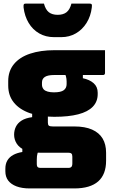

<svg xmlns="http://www.w3.org/2000/svg" viewBox="-20 -838 640 1075"><path d="M59 -84Q59 -108 69 -128.5Q79 -149 101 -163Q123 -177 160 -182V-218L248 -195Q248 -183 248 -172.5Q248 -162 248 -152Q248 -139 253.5 -134.5Q259 -130 276 -130H396Q456 -130 495.5 -112.5Q535 -95 554.5 -62.5Q574 -30 574 17V62Q574 100 563 129Q552 158 530 177.5Q508 197 474.5 207Q441 217 396 217H147Q103 217 72.5 205.5Q42 194 26 173Q10 152 10 121V107Q10 79 21.5 60Q33 41 54 29.5Q75 18 105 13V-21L196 7Q192 14 190 21Q188 28 187 36Q186 44 186 55V80Q186 88 188 93Q190 98 195 100Q200 102 208 102H363Q369 102 373 100.5Q377 99 380 96Q382 94 383.5 89Q385 84 385 77V39Q385 26 379.5 21.5Q374 17 362 17H202Q151 17 119.5 3Q88 -11 73.5 -34Q59 -57 59 -84ZM345 -423 444 -426V-400Q482 -392 504.5 -372Q527 -352 527 -319V-311Q527 -269 499.5 -240.5Q472 -212 418 -198Q364 -184 284 -184Q205 -184 147 -204.5Q89 -225 57.5 -264Q26 -303 26 -359V-384Q26 -440 58 -479Q90 -518 148.5 -537.5Q207 -557 285 -557Q356 -557 427 -557Q498 -557 568 -557Q568 -525 568 -493.5Q568 -462 568 -429Q568 -425 565.5 -421.5Q563 -418 557 -418Q517 -418 471.5 -418Q426 -418 378.5 -418Q331 -418 283 -418Q248 -418 231.5 -407.5Q215 -397 215 -376V-364Q215 -356 217.5 -349.5Q220 -343 225 -337Q233 -329 247.5 -325Q262 -321 282 -321Q321 -321 337 -333Q353 -345 353 -367V-382Q353 -390 352 -396.5Q351 -403 349.5 -409.5Q348 -416 345 -423ZM303 -755Q334 -755 352.5 -769.5Q371 -784 380 -818Q405 -818 430 -818Q455 -818 480 -818Q490 -818 493 -814Q496 -810 494 -796Q488 -747 464.5 -709.5Q441 -672 404.5 -651Q368 -630 323 -630H283Q236 -630 199.5 -651Q163 -672 140.5 -709.5Q118 -747 112 -796Q111 -810 113.5 -814Q116 -818 126 -818Q151 -818 176 -818Q201 -818 226 -818Q235 -784 253.5 -769.5Q272 -755 303 -755Z"/></svg>

Font: Recursive Black
Style: Regular
Weight: 900
Version: Version 1.085